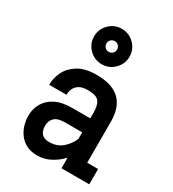

<svg xmlns="http://www.w3.org/2000/svg" viewBox="-191 -890 898 999"><g transform="rotate(30 258.5 -390.0)"><path d="M244.1 -573.2Q200.2 -573.2 168.9 -604.5Q137.7 -635.7 137.7 -679.2Q137.7 -723.1 168.9 -754.4Q200.2 -785.6 244.1 -785.6Q288.1 -785.6 319.3 -754.4Q350.6 -723.1 350.6 -679.2Q350.6 -635.7 319.3 -604.5Q288.1 -573.2 244.1 -573.2ZM244.1 -647.5Q257.3 -647.5 266.6 -656.7Q275.9 -666 275.9 -679.2Q275.9 -692.9 266.6 -702.4Q257.3 -711.9 244.1 -711.9Q230.5 -711.9 221.2 -702.4Q211.9 -692.9 211.9 -679.2Q211.9 -666 221.2 -656.7Q230.5 -647.5 244.1 -647.5ZM190.4 5.9Q149.4 5.9 121.8 -9.8Q94.2 -25.4 77.9 -49.6Q61.5 -73.7 54.7 -99.9Q47.9 -126 47.9 -146.5V-152.8Q47.9 -190.9 66.4 -224.6Q85 -258.3 124.3 -279.1Q163.6 -299.8 225.1 -299.8H334V-333Q334 -377.9 318.4 -399.4Q302.7 -420.9 251 -420.9Q215.8 -420.9 197.5 -408.7Q179.2 -396.5 172.4 -379.6Q165.5 -362.8 165.5 -347.7V-344.2H61.5V-347.7Q61.5 -385.7 80.3 -423.8Q99.1 -461.9 140.6 -487.3Q182.1 -512.7 251 -512.7Q435.5 -512.7 435.5 -338.9V-91.8H501V0H334V-63.5Q305.2 -32.2 268.3 -13.2Q231.4 5.9 190.4 5.9ZM230.5 -215.8Q186 -215.8 167.7 -197Q149.4 -178.2 149.4 -152.3V-147.5Q149.4 -134.8 153.8 -120.4Q158.2 -106 171.4 -95.9Q184.6 -85.9 210 -85.9Q256.3 -85.9 287.8 -113Q319.3 -140.1 334 -176.8V-215.8Z"/></g></svg>

Font: Kay Pho Du
Style: Bold
Weight: 700
Designer: Victor Gaultney, Khu Oo Reh
Foundry: SIL International
Version: Version 3.000